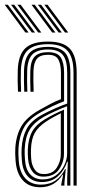

<svg xmlns="http://www.w3.org/2000/svg" viewBox="-26 -782 395 809"><path d="M283.8 0V-474.8Q283.8 -539.5 258.9 -567.6Q234 -595.8 176.8 -595.8Q117.5 -595.8 90.9 -570.1Q64.2 -544.5 62 -485.8Q61.2 -465.2 61.6 -441.6Q62 -418 63 -395.5H49.8Q48.8 -419 48.4 -441.9Q48 -464.8 48.8 -486.2Q51 -550.8 80.8 -578.8Q110.5 -606.8 176.8 -606.8Q241.2 -606.8 269.1 -576.1Q297 -545.5 297 -474.8V0ZM257.2 0V-32L259.8 -100.5H256.8Q245.5 -64.5 218.6 -39.8Q191.8 -15 150 -15Q112.8 -15 90.8 -39.1Q68.8 -63.2 66 -108.5Q65 -122.8 64.6 -133.6Q64.2 -144.5 65 -155.5Q67.5 -203 85.8 -238Q104 -273 152.5 -299.2Q178.8 -313.2 207.5 -325.9Q236.2 -338.5 257.2 -345.8V-474.8Q257.2 -527.8 238.6 -550.6Q220 -573.5 176.8 -573.5Q131.2 -573.5 110.8 -552.9Q90.2 -532.2 88.5 -484.8Q87.8 -464.5 88.1 -441Q88.5 -417.5 89.2 -395.5H76.2Q75.2 -418 74.9 -441.9Q74.5 -465.8 75.2 -485.2Q77.2 -538.5 100.8 -561.5Q124.2 -584.5 176.8 -584.5Q227 -584.5 248.8 -559.1Q270.5 -533.8 270.5 -474.8V0ZM143.2 7Q96 7 69.5 -22.9Q43 -52.8 39.5 -106.8Q38.2 -121.5 38.1 -134.9Q38 -148.2 38.5 -157.5Q41.5 -210.8 63.9 -249.8Q86.2 -288.8 142.5 -320Q168 -334.2 187.8 -344.8Q207.5 -355.2 230.8 -364.2V-474.8Q230.8 -511.2 219.9 -531.2Q209 -551.2 176.8 -551.2Q143.8 -551.2 130 -534.9Q116.2 -518.5 115 -483.5Q114.5 -467.5 114.6 -445.8Q114.8 -424 115.8 -395.5H102.5Q101.5 -425.5 101.4 -446.2Q101.2 -467 101.8 -484.5Q103.2 -526.5 120.9 -544.4Q138.5 -562.2 176.8 -562.2Q215.8 -562.2 229.9 -540Q244 -517.8 244 -474.8V-355.2Q217 -345.2 193.1 -333.5Q169.2 -321.8 147.2 -309.5Q94.8 -280.8 74.6 -243.8Q54.5 -206.8 51.8 -156.5Q51.2 -144.2 51.5 -133Q51.8 -121.8 52.8 -107.8Q56 -57.5 80.4 -30.8Q104.8 -4 146.8 -4Q183.2 -4 208.9 -22.2Q234.5 -40.5 248 -69.5H251L245.5 -11.8V0H232V-4.5L240 -45.8H237.5Q222 -20.8 198.6 -6.9Q175.2 7 143.2 7ZM154 -26Q186.8 -26 209.6 -43Q232.5 -60 244.6 -85.4Q256.8 -110.8 256.8 -135.2V-334.5Q234.5 -326.2 207.9 -314.2Q181.2 -302.2 157.8 -289.2Q117.5 -266.2 98.8 -234.9Q80 -203.5 78 -153Q77.5 -141.5 78 -131.2Q78.5 -121 79.2 -109.8Q81.8 -68 101.6 -47Q121.5 -26 154 -26ZM156.8 -37.8Q127.8 -37.8 111.6 -57.8Q95.5 -77.8 92.5 -110.5Q90.5 -134.2 91.2 -152Q93.2 -199 109.8 -228.1Q126.2 -257.2 162.5 -279Q179.5 -289.2 201.1 -300.2Q222.8 -311.2 243.5 -320V-134Q243.5 -98.8 222.6 -68.2Q201.8 -37.8 156.8 -37.8ZM158.5 -48.5Q195.8 -48.5 213 -75.1Q230.2 -101.8 230.2 -133.2V-304.8Q213.8 -296.8 198.2 -288.1Q182.8 -279.5 167.2 -269Q135.2 -247.8 120.5 -221.9Q105.8 -196 104.5 -152.2Q103.8 -133.8 105.5 -112Q107.8 -84.5 121 -66.5Q134.2 -48.5 158.5 -48.5ZM135 -645 47.5 -762H61L148.2 -645ZM81 -645 -6.2 -762H7L94.5 -645ZM108 -645 20.5 -762H34L121.5 -645ZM248 -645 160.8 -762H174.2L261.5 -645ZM194 -645 106.8 -762H120.2L207.5 -645ZM221 -645 133.8 -762H147.2L234.5 -645Z"/></svg>

Font: Big Shoulders Inline Display
Style: Regular
Weight: 400
Designer: Patric King
Foundry: XO Type Co
Version: Version 1.000